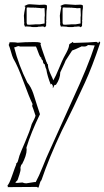

<svg xmlns="http://www.w3.org/2000/svg" viewBox="-20 -889 494 908"><path d="M16 -4Q16 -5 17 -7Q18 -9 15 -12Q23 -17 37.5 -59Q52 -101 57 -112L55 -114Q63 -119 65.5 -130Q68 -141 72 -153Q76 -165 98.5 -217Q121 -269 130 -302Q146 -332 148 -342Q135 -382 132 -388L134 -397Q119 -427 91.5 -502Q64 -577 43 -612Q38 -622 32 -644Q26 -666 21 -677Q24 -680 24 -684Q24 -688 26 -689H42Q54 -689 63 -687Q98 -690 134 -690H145Q174 -690 174 -683L171 -682Q175 -665 185.5 -636Q196 -607 200 -595L203 -591Q202 -590 202 -589Q202 -588 204.5 -587Q207 -586 207 -578.5Q207 -571 211 -559Q215 -547 222.5 -531.5Q230 -516 232 -509Q243 -527 259 -566Q275 -605 281.5 -617Q288 -629 294 -640Q307 -665 307 -678Q309 -682 315.5 -685Q322 -688 323 -691Q325 -688 328 -686Q411 -688 436 -691Q437 -690 440.5 -688.5Q444 -687 444 -685Q446 -686 446.5 -689Q447 -692 449 -692H451L454 -687Q416 -573 381.5 -498Q347 -423 329 -385.5Q311 -348 293 -312L272 -270Q212 -143 176 -37Q170 -31 167 -18Q164 -5 161 -1Q154 -5 154 -5ZM104 -22 143 -28H149Q163 -53 182.5 -101.5Q202 -150 207 -160L322 -415Q397 -577 428 -674L396 -676Q389 -669 378.5 -669Q368 -669 367 -670Q331 -653 321 -650L290 -602Q286 -591 277 -572.5Q268 -554 265 -547Q265 -517 244 -487L241 -488Q237 -488 234.5 -480.5Q232 -473 229 -472Q230 -473 230 -479.5Q230 -486 224 -493L220 -489Q204 -529 199 -561V-562Q196 -565 191 -586H188Q183 -594 183 -597Q183 -600 184 -601L185 -599Q175 -610 175 -614L176 -616Q170 -616 161.5 -640Q153 -664 150 -669H75L68 -671Q64 -671 57.5 -668Q51 -665 47 -665Q68 -581 109 -499Q127 -478 137.5 -446.5Q148 -415 156.5 -387Q165 -359 169 -349Q127 -263 105 -191L106 -181Q106 -154 84 -112Q80 -112 78 -101.5Q76 -91 74 -88L78 -95Q78 -82 72 -64L64 -40Q63 -36 58 -32Q53 -28 53 -25Q54 -24 62 -24L86 -26Q95 -22 104 -22ZM321 -670 329 -669ZM155 -355 154 -357Q154 -355 155 -355ZM202 -863V-851L200 -837L199 -807V-796Q198 -792 198 -791L199 -785Q198 -784 198 -766H196V-763L191 -760Q189 -764 181 -764L171 -763H163Q157 -761 152 -761H136Q130 -761 124 -763H121L105 -764Q103 -764 98 -763L94 -774L95 -781Q94 -782 94 -796L93 -815L95 -830Q95 -831 100 -857Q96 -858 96 -861Q110 -869 120 -869L166 -866L190 -867Q198 -867 202 -863ZM192 -815V-820L191 -843V-847Q191 -850 190 -851L174 -850Q171 -851 169 -851L155 -852L146 -853L142 -852V-853Q113 -853 112 -854L107 -853Q106 -852 106 -843V-781Q107 -780 107 -776Q107 -772 117 -772L137 -773Q138 -774 168 -774L191 -778V-807ZM372 -863V-851L370 -837L369 -807V-796Q368 -792 368 -791L369 -785Q368 -784 368 -766H366V-763L361 -760Q359 -764 351 -764L341 -763H333Q327 -761 322 -761H306Q300 -761 294 -763H291L275 -764Q273 -764 268 -763L264 -774L265 -781Q264 -782 264 -796L263 -815L265 -830Q265 -831 270 -857Q266 -858 266 -861Q280 -869 290 -869L336 -866L360 -867Q368 -867 372 -863ZM362 -815V-820L361 -843V-847Q361 -850 360 -851L344 -850Q341 -851 339 -851L325 -852L316 -853L312 -852V-853Q283 -853 282 -854L277 -853Q276 -852 276 -843V-781Q277 -780 277 -776Q277 -772 287 -772L307 -773Q308 -774 338 -774L361 -778V-807Z"/></svg>

Font: Londrina Sketch
Style: Regular
Weight: 400
Designer: Marcelo Magalhaes
Foundry: Marcelo Magalhaes
Version: Version 1.001 2011